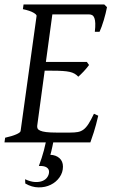

<svg xmlns="http://www.w3.org/2000/svg" viewBox="-20 -635 502 856"><path d="M260.7 107.9Q260.7 133.8 245.6 155.3Q230.5 176.8 206.3 188.7Q182.1 200.7 152.1 200.4Q122.1 200.2 92.8 183.1L91.8 164.1Q117.2 175.8 137.2 176.5Q157.2 177.2 170.9 171.1Q184.6 165 191.7 153.8Q198.7 142.6 198.7 130.9Q198.7 118.2 187.5 111.1Q176.3 104 153.3 105Q167 68.4 175.8 35.2Q180.7 16.6 184.1 0H0L2.9 -21Q33.7 -27.8 52.2 -35.9Q70.8 -43.9 71.8 -50.8L143.1 -564Q144 -569.8 128.9 -578.6Q113.8 -587.4 82 -594.2L85 -615.2H444.8L457 -603Q454.6 -590.3 450.9 -575.2Q447.3 -560.1 442.6 -544.9Q438 -529.8 433.1 -516.1Q428.2 -502.4 423.8 -493.2H402.8Q405.3 -515.6 404.8 -530.5Q404.3 -545.4 400.9 -554.4Q397.5 -563.5 391.6 -567.1Q385.7 -570.8 377 -570.8H213.4L184.6 -358.9H367.2L377 -345.2Q372.1 -338.4 366 -331.1Q359.9 -323.7 353.3 -316.7Q346.7 -309.6 340.3 -303.5Q334 -297.4 329.1 -293Q321.3 -301.3 312.5 -306.4Q303.7 -311.5 290.8 -314.5Q277.8 -317.4 259 -318.6Q240.2 -319.8 212.9 -319.8H179.2L146 -75.2Q145 -67.9 147.5 -62.3Q149.9 -56.6 159.2 -52.5Q168.5 -48.3 186 -46.1Q203.6 -43.9 232.9 -43.9H292Q312.5 -43.9 326.7 -46.4Q340.8 -48.8 352.3 -57.4Q363.8 -65.9 374.5 -82.5Q385.3 -99.1 398.9 -127.9L418 -119.1Q408.2 -76.7 398.2 -45.4Q388.2 -14.2 382.8 0H217.3Q215.3 9.8 213.4 19Q210.9 30.3 208.7 39.8Q206.5 49.3 204.6 55.2Q229.5 56.2 245.1 70.1Q260.7 84 260.7 107.9Z"/></svg>

Font: Gentium Plus Phon
Style: Italic
Weight: 400
Italic angle: -8°
Designer: J. Victor Gaultney, Annie Olsen, Iska Routamaa, Becca Hirsbrunner
Foundry: SIL International
Version: Version 5.000